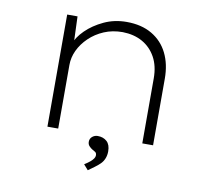

<svg xmlns="http://www.w3.org/2000/svg" viewBox="-77 -624 982 877"><g transform="rotate(10 413.5 -185.0)"><path d="M168 0V-520H216L221 -384L209 -386Q222 -423 255.5 -456Q289 -489 337 -511.5Q385 -534 442 -534Q511 -534 559.5 -505.5Q608 -477 633 -426.5Q658 -376 658 -309V0H608V-301Q608 -359 585.5 -399.5Q563 -440 524 -462Q485 -484 432 -485Q385 -485 346 -468.5Q307 -452 278 -424Q249 -396 233.5 -363Q218 -330 218 -295V0H194Q189 0 183 0Q177 0 168 0ZM384 164 363 140Q379 130 389 121.5Q399 113 404 105.5Q409 98 409 91Q409 79 401.5 75Q394 71 388 67Q381 63 373.5 55Q366 47 366 35Q366 20 377 11Q388 2 402 2Q428 2 444.5 17Q461 32 461 63Q461 81 455 96Q449 111 438 122Q427 133 413 143Q399 153 384 164Z"/></g></svg>

Font: Lexend Mega ExtraLight
Style: Regular
Weight: 250
Version: Version 1.007